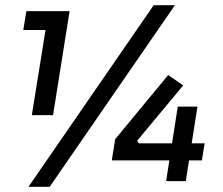

<svg xmlns="http://www.w3.org/2000/svg" viewBox="-20 -700 862 742"><path d="M185 -255H103L158 -597L172 -584H70L82 -657H249ZM172 22H90L574 -680H656ZM760 -80H412L425 -162L630 -410L688 -370L510 -156L516 -146H771ZM698 0H622L667 -288H743Z"/></svg>

Font: Sora Variable Italic
Style: Regular
Weight: 400
Designer: Jonathan Barnbrook, Julián Moncada
Foundry: Barnbrook Fonts
Version: Version 2.000